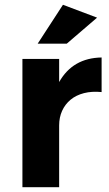

<svg xmlns="http://www.w3.org/2000/svg" viewBox="-20 -785 456 805"><path d="M138 -602 244 -765 387 -711 260 -602ZM228 -441Q285 -542 406 -544V-399Q365 -403 332 -394.5Q299 -386 276 -367Q253 -348 240.5 -320.5Q228 -293 228 -259V0H74V-538H228Z"/></svg>

Font: Montserrat Semi Bold
Style: Regular
Weight: 600
Designer: Julieta Ulanovsky
Foundry: Julieta Ulanovsky
Version: Version 3.001 September 28, 2015